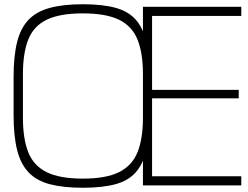

<svg xmlns="http://www.w3.org/2000/svg" viewBox="-20 -873 1167 904"><path d="M370 11Q278 11 215 -5.5Q152 -22 114.5 -61.5Q77 -101 60.5 -167Q44 -233 44 -332V-510Q44 -609 60.5 -675Q77 -741 114.5 -780Q152 -819 215 -836Q278 -853 370 -853Q462 -853 523 -836.5Q584 -820 619 -780.5Q654 -741 669 -675Q684 -609 684 -510V-332Q684 -233 669 -167Q654 -101 619 -61.5Q584 -22 523 -5.5Q462 11 370 11ZM370 -32Q479 -32 540.5 -62.5Q602 -93 627.5 -156.5Q653 -220 653 -318V-524Q653 -623 627.5 -686.5Q602 -750 540.5 -780Q479 -810 370 -810Q261 -810 199.5 -780Q138 -750 113 -686.5Q88 -623 88 -524V-318Q88 -220 113 -156.5Q138 -93 199.5 -62.5Q261 -32 370 -32ZM653 0V-841H1116V-798H696V-450H1104V-410H696V-43H1116V0Z"/></svg>

Font: Matangi Light
Style: Regular
Weight: 300
Designer: Prashant Pant
Foundry: The Graphic Ant
Version: Version 3.002